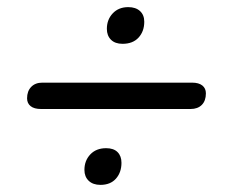

<svg xmlns="http://www.w3.org/2000/svg" viewBox="-20 -556 640 539"><path d="M95 -250Q76 -250 66 -258Q56 -266 56 -280Q56 -300 67.5 -312Q79 -324 99 -324H519Q538 -324 548 -316Q558 -308 558 -294Q558 -273 546.5 -261.5Q535 -250 515 -250ZM262 -37Q241 -37 229 -48.5Q217 -60 217 -79Q217 -105 233.5 -122.5Q250 -140 278 -140Q299 -140 310 -129Q321 -118 321 -99Q321 -72 305.5 -54.5Q290 -37 262 -37ZM324 -433Q303 -433 291.5 -444.5Q280 -456 280 -475Q280 -501 296.5 -518.5Q313 -536 340 -536Q361 -536 373 -525Q385 -514 385 -495Q385 -468 369 -450.5Q353 -433 324 -433Z"/></svg>

Font: Nunito ExtraLight SemiBold
Style: Italic
Weight: 600
Italic angle: -9°
Version: Version 3.602